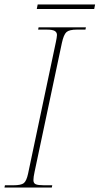

<svg xmlns="http://www.w3.org/2000/svg" viewBox="-32 -836 444 856"><path d="M-12 0 -10 -10H28Q62 -10 74 -19.5Q86 -29 93 -61L217 -648Q219 -659 220.5 -666.5Q222 -674 222 -680Q222 -692 212 -698Q202 -704 176 -704H138L140 -714H351L349 -704H311Q277 -704 264.5 -693Q252 -682 244 -645L122 -69Q117 -46 117 -33Q117 -19 127.5 -14.5Q138 -10 164 -10H201L199 0ZM132 -796 136 -816H392L388 -796Z"/></svg>

Font: Noto Serif Display SemiCondensed Thin
Style: Italic
Weight: 100
Width: 4
Italic angle: -12°
Designer: Monotype Design Team
Foundry: Monotype Imaging Inc.
Version: Version 2.009